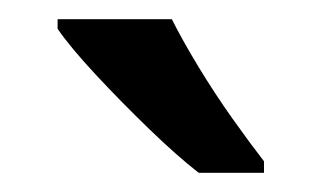

<svg xmlns="http://www.w3.org/2000/svg" viewBox="-20 -786 335 200"><path d="M159 -766Q170 -744 187 -716Q204 -688 222.5 -662Q241 -636 255 -618V-606H187Q165 -623 135.5 -651.5Q106 -680 79.5 -708.5Q53 -737 40 -756V-766Z"/></svg>

Font: Noto Sans Telugu SemiCondensed Medium
Style: Regular
Weight: 500
Width: 4
Designer: Jelle Bosma - Monotype Design Team
Foundry: Monotype Imaging Inc.
Version: Version 2.005; ttfautohint (v1.8.4.7-5d5b)